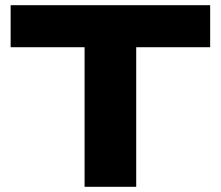

<svg xmlns="http://www.w3.org/2000/svg" viewBox="-20 -720 851 740"><path d="M790 -538H505V0H306V-538H21V-700H790Z"/></svg>

Font: Georama Extended
Style: Bold
Weight: 700
Width: 7
Designer: Jean-Baptiste Levee
Foundry: Production Type
Version: Version 1.000